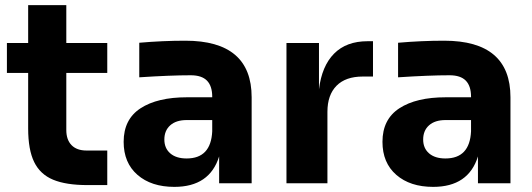

<svg xmlns="http://www.w3.org/2000/svg" viewBox="-20 -716 2077 750"><path d="M90 -214V-431H7V-548H90V-696H239V-548H399V-431H239V-208Q239 -170 259.5 -149Q280 -128 318 -128H399V7H322Q238 7 187.5 -14Q137 -35 113.5 -83Q90 -131 90 -214Z M836 -105Q799 14 661 14Q571 14 517 -33Q463 -80 463 -162Q463 -250 529 -293Q595 -336 710 -336H809V-338Q809 -380 788.5 -401Q768 -422 725 -422Q646 -422 524 -414V-549Q616 -557 704 -557Q963 -557 963 -336V0H836ZM709 -97Q804 -97 809 -203V-247H709Q668 -247 645 -226.5Q622 -206 622 -171Q622 -137 645 -117Q668 -97 709 -97Z M1099 -548H1226V-367Q1237 -458 1285 -506.5Q1333 -555 1416 -555H1437V-417H1397Q1330 -417 1294.5 -381Q1259 -345 1259 -279V0H1099Z M1847 -105Q1810 14 1672 14Q1582 14 1528 -33Q1474 -80 1474 -162Q1474 -250 1540 -293Q1606 -336 1721 -336H1820V-338Q1820 -380 1799.5 -401Q1779 -422 1736 -422Q1657 -422 1535 -414V-549Q1627 -557 1715 -557Q1974 -557 1974 -336V0H1847ZM1720 -97Q1815 -97 1820 -203V-247H1720Q1679 -247 1656 -226.5Q1633 -206 1633 -171Q1633 -137 1656 -117Q1679 -97 1720 -97Z"/></svg>

Font: Sora-SIA
Style: Bold
Weight: 700
Designer: Jonathan Barnbrook, Julián Moncada
Foundry: Barnbrook Fonts
Version: Version 2.000